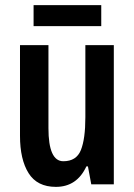

<svg xmlns="http://www.w3.org/2000/svg" viewBox="-20 -719 524 749"><path d="M424 -543V0H336L323 -70H317Q280 10 198 10Q125 10 91.5 -43.5Q58 -97 58 -189V-543H169V-219Q169 -90 227 -90Q278 -90 295.5 -133.5Q313 -177 313 -262V-543ZM375 -699V-617H111V-699Z"/></svg>

Font: Noto Sans Khmer UI ExtraCondensed SemiBold
Style: Regular
Weight: 600
Width: 2
Designer: Danh Hong and the Monotype Design Team
Foundry: Monotype Imaging Inc.
Version: Version 2.002; ttfautohint (v1.8.4.7-5d5b)